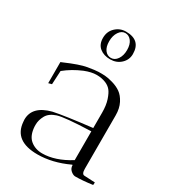

<svg xmlns="http://www.w3.org/2000/svg" viewBox="-181 -846 861 953"><g transform="rotate(30 249.5 -369.5)"><path d="M360 -38H357Q267 4 182 4Q49 4 41 -101Q40 -108 40 -114Q40 -191 141 -217Q201 -230 357 -248V-336Q357 -378 347 -408Q337 -438 325 -452.5Q313 -467 294 -475Q270 -485 240.5 -485Q211 -485 173 -470Q118 -447 75 -412L71 -334L52 -329V-450L62 -454Q140 -488 181 -495Q222 -502 241 -502.5Q260 -503 277.5 -502Q295 -501 323 -493Q351 -485 371.5 -470.5Q392 -456 407 -427Q422 -398 422 -358V-52Q422 -21 438 -21L499 -18L498 -3Q442 5 398 5Q386 4 373 -7.5Q360 -19 360 -38ZM200 -12Q274 -12 357 -64V-229Q207 -224 168.5 -211.5Q130 -199 115.5 -172.5Q101 -146 101 -120Q101 -115 101 -110Q104 -58 132 -35Q160 -12 200 -12ZM259 -744Q344 -744 344 -664Q344 -631 319.5 -608Q295 -585 258.5 -585Q222 -585 198.5 -604Q175 -623 175 -660Q175 -697 200 -720.5Q225 -744 259 -744ZM260 -736Q239 -736 224.5 -714.5Q210 -693 210 -661Q210 -629 223.5 -611Q237 -593 258.5 -593Q280 -593 294.5 -614Q309 -635 309 -667Q309 -699 295 -717.5Q281 -736 260 -736Z"/></g></svg>

Font: Antic Didone
Style: Regular
Weight: 400
Designer: Santiago Orozco
Foundry: Santiago Orozco
Version: Version 2.000